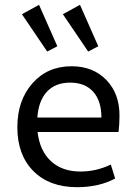

<svg xmlns="http://www.w3.org/2000/svg" viewBox="-20 -767 568 797"><path d="M346 -553 241 -708 312 -747 388 -575ZM176 -553 71 -708 142 -747 218 -575ZM300 10Q185 10 118.5 -57Q52 -124 52 -239Q52 -350 114.5 -421Q177 -492 277 -492Q366 -492 421 -435.5Q476 -379 476 -288Q476 -249 472 -219H136Q145 -141 191.5 -98Q238 -55 314 -55Q380 -55 440 -84L458 -26Q391 10 300 10ZM271 -424Q210 -424 175 -386.5Q140 -349 135 -279H401Q401 -348 367 -386Q333 -424 271 -424Z"/></svg>

Font: Cantarell
Style: Regular
Weight: 400
Designer: Dave Crossland, Nikolaus Waxweiler, Florian Fecher, Jacques Le Bailly, Eben Sorkin, Alexei Vanyashin, Alexios Zavras, Em
Version: Version 0.303